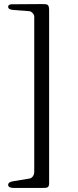

<svg xmlns="http://www.w3.org/2000/svg" viewBox="-20 -722 381 942"><path d="M190 200C213 200 221 199 221 175V-668C221 -702 215 -702 183 -702L38 -701C29 -701 20 -698 20 -688C20 -678 33 -674 46 -673L125 -667C134 -666 148 -653 148 -642V121C148 139 137 152 125 154L46 167C33 169 20 173 20 185C20 197 34 200 46 200Z"/></svg>

Font: Garamond-Math
Style: Regular
Weight: 400
Version: Version 2019-08-16